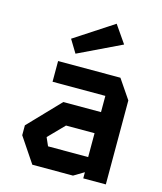

<svg xmlns="http://www.w3.org/2000/svg" viewBox="-120 -906 840 994"><g transform="rotate(15 300.0 -409.0)"><path d="M138 -553V-442H421V-355H219L58 -187V-134L148 0H366L421 -33V0H542V-450L472 -553ZM183 -156V-158L264 -241H417V-113H202ZM215 -613 446 -724 381 -818 173 -682Z"/></g></svg>

Font: Kode Mono
Style: Bold
Weight: 700
Monospace: yes
Designer: Isa Ozler
Foundry: Kadena LLC
Version: Version 1.206;gftools[0.9.28]